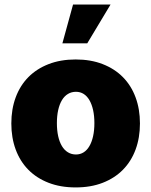

<svg xmlns="http://www.w3.org/2000/svg" viewBox="-20 -814 665 844"><path d="M312.5 -552.6Q379.3 -552.6 431.6 -532.1Q484 -511.7 520.4 -474.8Q556.8 -437.9 576 -386Q595.2 -334.2 595.2 -271.3Q595.2 -208.5 576 -156.6Q556.8 -104.8 520.4 -67.8Q484 -30.9 431.6 -10.5Q379.3 9.9 312.5 9.9Q246.1 9.9 193.5 -10.5Q141 -30.9 104.6 -67.8Q68.2 -104.8 49 -156.6Q29.8 -208.5 29.8 -271.3Q29.8 -334.2 49 -386Q68.2 -437.9 104.6 -474.8Q141 -511.7 193.5 -532.1Q246.1 -552.6 312.5 -552.6ZM230.1 -272.7Q230.1 -240.8 235.8 -215.2Q241.5 -189.6 252.3 -171.7Q263.1 -153.8 278.8 -144.4Q294.4 -134.9 313.9 -134.9Q332.7 -134.9 347.7 -144.4Q362.6 -153.8 373 -171.7Q383.5 -189.6 389.2 -215.2Q394.9 -240.8 394.9 -272.7Q394.9 -304.7 389.2 -330.3Q383.5 -355.8 373 -373.8Q362.6 -391.7 347.7 -401.1Q332.7 -410.5 313.9 -410.5Q294.4 -410.5 278.8 -401.1Q263.1 -391.7 252.3 -373.8Q241.5 -355.8 235.8 -330.3Q230.1 -304.7 230.1 -272.7ZM301.1 -794H465.9L363.6 -623.6H254.3Z"/></svg>

Font: Inter P Black
Style: Regular
Weight: 900
Designer: Rasmus Andersson
Foundry: rsms
Version: Version 3.018;git-588b23468